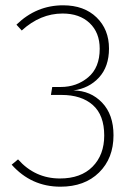

<svg xmlns="http://www.w3.org/2000/svg" viewBox="-20 -694 517 724"><path d="M218 -674Q297 -674 344 -628.5Q391 -583 391 -511Q391 -443 353.5 -402Q316 -361 257 -353Q322 -352 365 -307Q408 -262 408 -184Q408 -97 353.5 -43.5Q299 10 208 10Q98 10 24 -73L48 -93Q112 -21 206 -21Q285 -21 329 -65.5Q373 -110 373 -183Q373 -260 330 -298Q287 -336 212 -336H172L177 -366H209Q269 -366 312.5 -402.5Q356 -439 356 -510Q356 -571 318 -607Q280 -643 216 -643Q132 -643 62 -579L42 -601Q117 -674 218 -674Z"/></svg>

Font: FiraSans
Style: Regular
Weight: 200
Designer: Carrois Corporate & Edenspiekermann AG
Foundry: Carrois Corporate GbR & Edenspiekermann AG
Version: Version 3.106;PS 003.106;hotconv 1.0.70;makeotf.lib2.5.58329